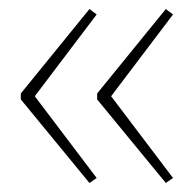

<svg xmlns="http://www.w3.org/2000/svg" viewBox="-20 -585 429 425"><path d="M26 -378V-365L178 -180L194 -191L57 -372L194 -553L178 -565ZM195 -378V-365L347 -180L363 -191L226 -372L363 -553L347 -565Z"/></svg>

Font: Noto Sans Kannada UI Thin
Style: Regular
Weight: 100
Designer: Jelle Bosma - Monotype Design Team
Foundry: Monotype Imaging Inc.
Version: Version 2.005